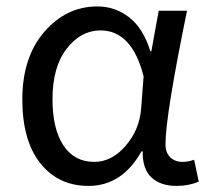

<svg xmlns="http://www.w3.org/2000/svg" viewBox="-20 -577 665 609"><path d="M260.7 12.7Q165 12.7 107.9 -59.1Q50.8 -130.9 50.8 -261.7Q50.8 -395.5 120.6 -476.1Q190.4 -556.6 289.1 -556.6Q344.7 -556.6 389.6 -522Q434.6 -487.3 457 -414.1H460L483.4 -543H573.2Q504.9 -210 504.9 -119.1Q504.9 -92.8 520 -78.1Q535.2 -63.5 558.6 -63.5Q577.1 -63.5 595.7 -70.3L610.4 -1Q579.1 12.7 540 12.7Q489.3 12.7 460.4 -14.2Q431.6 -41 432.6 -96.7H428.7Q367.2 12.7 260.7 12.7ZM279.3 -63.5Q334 -63.5 377.9 -113.8Q421.9 -164.1 427.7 -232.4L435.5 -335Q398.4 -480.5 298.8 -480.5Q236.3 -480.5 191.4 -422.4Q146.5 -364.3 146.5 -262.7Q146.5 -168 181.2 -115.7Q215.8 -63.5 279.3 -63.5Z"/></svg>

Font: Bpmf Zihi Sans Regular
Style: Regular
Weight: 400
Foundry: But Ko
Version: Version 1.320